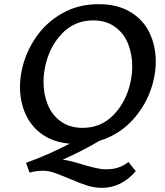

<svg xmlns="http://www.w3.org/2000/svg" viewBox="-20 -685 793 922"><path d="M458 -9Q379 38 281 82Q313 85 373 104Q414 116 440.5 122Q467 128 492 128Q553 128 597 93L632 137Q563 217 469 217Q433 217 398.5 206Q364 195 313 173Q265 153 238.5 144Q212 135 185 135Q153 135 122 144L105 97Q206 61 315 5Q236 -2 182.5 -40Q129 -78 102.5 -137.5Q76 -197 76 -268Q76 -308 85 -350Q103 -433 152 -505Q201 -577 278.5 -621Q356 -665 453 -665Q544 -665 606 -627.5Q668 -590 698 -527.5Q728 -465 728 -389Q728 -349 719 -307Q697 -204 628.5 -122Q560 -40 458 -9ZM189 -292Q189 -232 209.5 -182Q230 -132 272.5 -101.5Q315 -71 377 -71Q466 -71 526.5 -134.5Q587 -198 607 -292Q615 -330 615 -366Q615 -426 594.5 -476Q574 -526 531.5 -556.5Q489 -587 427 -587Q338 -587 277.5 -523.5Q217 -460 197 -366Q189 -328 189 -292Z"/></svg>

Font: Ysabeau Semibold
Style: Italic
Weight: 600
Italic angle: -12°
Designer: Christian Thalmann (Catharsis Fonts)
Version: Version 0.003